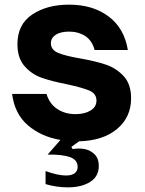

<svg xmlns="http://www.w3.org/2000/svg" viewBox="-20 -596 622 826"><path d="M320 12 287 36 292 45Q310 43 317 43Q350 43 368 54Q387 64 396 79.5Q405 95 405 118Q405 163 368 186.5Q331 210 272 210Q222 210 176 196V140Q229 159 264 159Q288 159 301 149.5Q314 140 314 122Q314 91 280 79.5Q246 68 185 69L240 6Q157 -8 100 -57Q43 -106 32 -192H180Q193 -149 226.5 -127Q260 -105 305 -105Q344 -105 369.5 -120.5Q395 -136 395 -163Q395 -193 365 -206Q335 -219 270 -233Q204 -246 160.5 -261Q117 -276 86 -311Q55 -346 55 -406Q55 -491 118.5 -533.5Q182 -576 277 -576Q380 -576 447.5 -525Q515 -474 530 -381H387Q376 -422 346.5 -441Q317 -460 277 -460Q241 -460 220 -446.5Q199 -433 199 -410Q199 -382 229 -369Q259 -356 323 -345Q391 -333 435.5 -318Q480 -303 512 -268.5Q544 -234 544 -173Q544 -92 484 -41.5Q424 9 320 12Z"/></svg>

Font: Open Sauce Sans ExtraBold
Style: Regular
Weight: 800
Designer: Alfredo Marco Pradil
Foundry: Creative Sauce Fz LLC
Version: Version 1.477